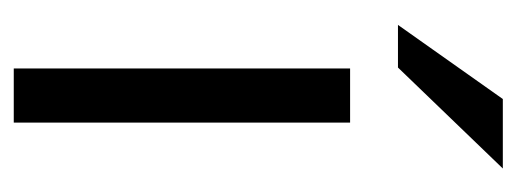

<svg xmlns="http://www.w3.org/2000/svg" viewBox="-262 -508 769 286"><g transform="rotate(90 123.0 -364.5)"><path d="M16.6 -572.3 127 -728.5H230.5L80.1 -572.3ZM81.5 0V-501H162.1V0Z"/></g></svg>

Font: RGR Online_21
Style: Regular
Weight: 400
Italic angle: -12°
Designer: vernon adams
Foundry: vernon adams
Version: Version 1.000